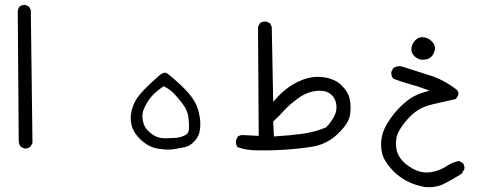

<svg xmlns="http://www.w3.org/2000/svg" viewBox="-20 -447 2040 791"><path d="M84 165Q96.7 165 106 156.2L113.8 142.6L106.9 -405.3L100.1 -419.4L85.9 -426.3Q83.5 -426.8 79.8 -426.8Q76.2 -426.8 71 -425.3Q65.9 -423.8 60.5 -419.9Q54.2 -411.1 53.2 -400.4L57.1 131.8Q57.1 146.5 65.4 157.7L80.1 164.6Q82 165 84 165Z M696.8 167.5Q721.7 163.6 743.2 158.7Q763.2 154.3 781.7 134.3Q800.3 114.3 803.7 87.9Q805.2 75.2 805.2 62.3Q805.2 49.3 803.2 36.6Q799.3 11.7 791.7 -7.8Q784.2 -27.3 767.3 -50.3Q750.5 -73.2 714.8 -105.7Q679.2 -138.2 667 -145.5Q664.1 -147.5 660.2 -147.5Q651.4 -147.5 638.7 -138.2Q563 -72.3 543 -40Q518.6 -1 518.6 40.5Q518.6 65.4 528.3 86.4Q543 117.7 574.7 141.1Q588.4 151.4 602.1 157.2Q623 165.5 646 167.5Q646 167.5 646 167.5Q659.2 169.4 671.6 169.4Q684.1 169.4 696.8 167.5ZM638.7 120.6Q612.8 115.2 589.4 91.3Q573.2 75.2 568.4 49.8Q566.9 40 566.9 31.2Q566.9 16.6 571.8 4.4Q579.1 -14.6 595.2 -38.1Q610.8 -61.5 653.8 -91.8Q666.5 -85.9 672.9 -81.5Q685.5 -72.8 694.3 -64Q707.5 -50.8 728.5 -24.4Q753.4 6.8 756.8 40Q758.8 60.5 758.8 70.8Q758.8 81.1 758.3 85.7Q757.8 90.3 756.8 93.8Q754.4 100.6 750 105L747.1 107.4Q726.1 119.6 702.4 121.1Q678.7 122.6 663.6 122.6Q648.4 122.6 638.7 120.6Z M1038.6 172.4Q1121.1 173.8 1199.7 166Q1229.5 163.1 1261.2 158.2Q1324.7 149.4 1371.6 104.5Q1418 60.5 1422.4 23.9Q1424.3 9.3 1424.3 -7.6Q1424.3 -24.4 1419.9 -42Q1413.6 -69.8 1385.7 -96.7Q1357.9 -123.5 1308.6 -129.4Q1299.3 -130.4 1290 -130.4Q1249.5 -130.4 1207 -109.9Q1154.8 -84.5 1113.3 -36.1L1105.5 -27.3L1099.6 -335.9L1092.8 -351.1L1077.6 -357.9Q1075.2 -358.4 1072.8 -358.4Q1060.1 -358.4 1050.8 -351.6L1043 -335.9L1045.9 112.8L980 109.4Q967.3 109.4 959 116.2L952.1 131.8Q951.7 134.3 951.7 136.7Q951.7 149.4 958.5 159.2Q996.1 172.4 1038.6 172.4ZM1297.4 -73.2Q1329.1 -73.2 1347.2 -54.7Q1361.3 -41 1365.2 -19Q1366.2 -12.2 1366.2 -7.3Q1366.2 6.8 1362.8 17.6Q1359.4 28.3 1354 37.6Q1337.9 64.5 1322.3 78.1Q1276.9 97.2 1227.3 104Q1177.7 110.8 1108.4 115.2L1105.5 53.7Q1132.3 29.3 1149.9 8.8Q1168.5 -12.2 1204.6 -39.6Q1249.5 -73.2 1297.4 -73.2Z M1550.3 141.6Q1550.3 144.5 1550.3 151.4Q1550.3 158.2 1551.3 168.9Q1554.2 191.9 1563.5 209Q1577.6 234.9 1603 260.3Q1652.8 309.6 1731 323.7Q1738.8 324.2 1749.8 324.2Q1760.7 324.2 1773.9 321.8Q1793.9 318.4 1811.5 309.1Q1847.2 290.5 1882.3 268.6L1893.1 249.5Q1893.6 247.6 1893.6 243.7Q1893.6 239.7 1891.8 234.4Q1890.1 229 1885.7 224.1L1871.1 216.3Q1843.8 221.2 1819.3 237.8Q1792.5 255.4 1758.3 261.7Q1747.6 263.7 1737.3 263.7Q1713.4 263.7 1690.4 252.9Q1658.7 237.8 1637.7 215.3Q1617.2 192.4 1612.8 165Q1611.3 154.3 1611.3 141.8Q1611.3 129.4 1614.3 116.2Q1620.1 93.8 1642.1 64.5Q1664.1 35.2 1690.9 14.2Q1717.8 -6.8 1763.4 -17.6Q1809.1 -28.3 1857.9 -39.1Q1868.7 -52.7 1868.7 -62.5Q1868.7 -73.7 1856 -81.5Q1806.6 -119.1 1749 -137Q1691.4 -154.8 1634.8 -173.3Q1629.9 -174.3 1625.5 -174.3Q1611.3 -174.3 1600.1 -166L1592.3 -150.9Q1591.8 -148.9 1591.8 -146.2Q1591.8 -143.6 1592.8 -139.6Q1593.8 -130.9 1600.1 -123Q1634.8 -109.4 1668 -100.6Q1702.6 -91.3 1736.8 -78.1L1749.5 -73.7L1736.3 -69.8Q1709.5 -62.5 1686 -50.5Q1662.6 -38.6 1632.8 -10.5Q1603 17.6 1577.1 58.8Q1551.3 100.1 1550.3 141.6ZM1771 -239.3Q1772.5 -244.1 1772.5 -248.5Q1772.5 -262.7 1758.5 -276.9Q1744.6 -291 1725.6 -293.5Q1722.7 -293.9 1719.7 -293.9Q1703.6 -293.9 1690.9 -281.2Q1674.8 -264.2 1674.8 -244.1Q1674.8 -228 1687 -215.8Q1701.2 -202.6 1717.8 -200.7Q1742.7 -200.7 1753.9 -210.4Q1765.6 -220.2 1771 -239.3Z"/></svg>

Font: Bakudai
Style: Light
Weight: 300
Version: Version 1.48